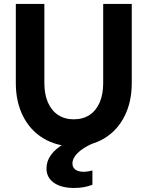

<svg xmlns="http://www.w3.org/2000/svg" viewBox="-20 -727 747 972"><path d="M60.1 -306.2V-707H204.6V-306.2Q204.6 -249.5 222.7 -208.3Q240.7 -167 274.2 -145Q307.6 -123 353.5 -123Q399.9 -123 433.3 -145Q466.8 -167 484.6 -208.3Q502.4 -249.5 502.4 -306.2V-707H647V-306.2Q647 -211.4 610.6 -138.9Q574.2 -66.4 507.6 -26.4Q440.9 13.7 353.5 13.7Q266.6 13.7 200 -26.4Q133.3 -66.4 96.7 -138.9Q60.1 -211.4 60.1 -306.2ZM215.3 125.5Q215.3 88.9 238.5 56.9Q261.7 24.9 306.2 0H447.8Q399.9 21 373.3 47.4Q346.7 73.7 346.7 100.6Q346.7 120.1 361.3 131.3Q376 142.6 403.3 142.6Q414.6 142.6 426.5 140.6Q438.5 138.7 447.8 135.7V208.5Q406.2 224.6 356 224.6Q289.6 224.6 252.4 198Q215.3 171.4 215.3 125.5Z"/></svg>

Font: Wanted Sans Std Variable
Style: Regular
Weight: 400
Designer: Original Design by Kil Hyung-jin and Kang Hanbin, Wanted Lab, Inc;
Foundry: Wanted Lab, Inc.
Version: Version 1.003;Glyphs 3.2 (3227)